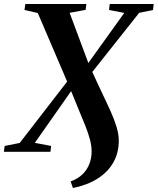

<svg xmlns="http://www.w3.org/2000/svg" viewBox="-46 -763 793 965"><path d="M320.5 182 309 149Q345.5 135.5 368.8 112.8Q392 90 403.2 60.8Q414.5 31.5 414.5 -1.5Q414.5 -30.5 406 -62.2Q397.5 -94 383 -130.5Q368.5 -167 350.2 -210.2Q332 -253.5 311.5 -305L129 -45L211 -29.5L207.5 0H-26.5L-22.5 -29.5L53 -44.5L291.5 -353L144 -697.5L77 -713L81.5 -743H388L384.5 -713.5L304 -698.5L398 -446.5L578.5 -698L502 -713L505.5 -743H726.5L723 -712.5L653.5 -698.5L418 -401.5Q442 -348 465.5 -299.2Q489 -250.5 508.5 -207.2Q528 -164 539.5 -126.2Q551 -88.5 551 -56Q551 5 523.8 53.2Q496.5 101.5 445.2 134.2Q394 167 320.5 182Z"/></svg>

Font: Merriweather 96pt
Style: Bold Italic
Weight: 700
Italic angle: -7.8°
Version: Version 2.101